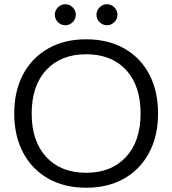

<svg xmlns="http://www.w3.org/2000/svg" viewBox="-20 -869 807 899"><path d="M383.3 10Q281.7 10 205.8 -32.9Q130 -75.8 88.3 -154.2Q46.7 -232.5 46.7 -337.5Q46.7 -443.3 88.3 -521.2Q130 -599.2 205.8 -642.1Q281.7 -685 383.3 -685Q485.8 -685 561.7 -642.1Q637.5 -599.2 678.8 -521.2Q720 -443.3 720 -337.5Q720 -232.5 678.3 -154.2Q636.7 -75.8 561.2 -32.9Q485.8 10 383.3 10ZM383.3 -60Q501.7 -60 570 -134.2Q638.3 -208.3 638.3 -337.5Q638.3 -467.5 570.4 -541.2Q502.5 -615 383.3 -615Q265 -615 196.7 -541.2Q128.3 -467.5 128.3 -337.5Q128.3 -207.5 196.7 -133.8Q265 -60 383.3 -60ZM480.8 -750.8Q460.8 -750.8 446.3 -765.4Q431.7 -780 431.7 -800Q431.7 -820 446.3 -834.6Q460.8 -849.2 480.8 -849.2Q500.8 -849.2 515.4 -834.6Q530 -820 530 -800Q530 -780 515.4 -765.4Q500.8 -750.8 480.8 -750.8ZM285.8 -750.8Q265.8 -750.8 251.3 -765.4Q236.7 -780 236.7 -800Q236.7 -820 251.3 -834.6Q265.8 -849.2 285.8 -849.2Q305.8 -849.2 320.4 -834.6Q335 -820 335 -800Q335 -780 320.4 -765.4Q305.8 -750.8 285.8 -750.8Z"/></svg>

Font: Funnel Display Light
Style: Regular
Weight: 300
Designer: NORD ID, Kristian Moeller
Foundry: Dicotype
Version: Version 1.000